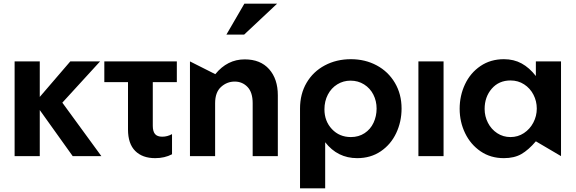

<svg xmlns="http://www.w3.org/2000/svg" viewBox="-20 -844 3114 1038"><path d="M195 -512H59V0H195V-249L373 0H528L317 -289L521 -512H360L195 -320Z M936 -512V-400H806V-164Q806 -134 818 -119.5Q830 -105 857 -105Q885 -105 910 -119V-10Q870 11 819 11Q750 11 711 -28Q672 -67 672 -144V-400H544V-512Z M1303 -523Q1209 -523 1144 -443L1007 -512V0H1143V-286Q1143 -345 1175 -374Q1207 -403 1249 -403Q1290 -403 1318 -374Q1346 -345 1346 -286V0H1482V-329Q1482 -417 1435 -470Q1388 -523 1303 -523ZM1204 -657H1300L1478 -824H1301Z M2016 -257Q2016 -298 1998.5 -332.5Q1981 -367 1948.5 -387.5Q1916 -408 1875 -408Q1836 -408 1803.5 -388Q1771 -368 1752.5 -332.5Q1734 -297 1734 -253Q1734 -189 1774.5 -146Q1815 -103 1877 -103Q1919 -103 1951 -124Q1983 -145 1999.5 -180.5Q2016 -216 2016 -257ZM1877 -524Q1954 -524 2016.5 -490.5Q2079 -457 2115 -396Q2151 -335 2151 -257Q2151 -186 2122 -124.5Q2093 -63 2038.5 -26Q1984 11 1911 11Q1805 11 1738 -75V174H1602V-257Q1602 -336 1637.5 -396.5Q1673 -457 1736 -490.5Q1799 -524 1877 -524Z M2378 -512H2242V0H2378Z M2740 -409Q2781 -409 2813.5 -388Q2846 -367 2864 -332Q2882 -297 2882 -257Q2882 -217 2863.5 -181.5Q2845 -146 2812.5 -124.5Q2780 -103 2740 -103Q2700 -103 2668 -124Q2636 -145 2618 -180Q2600 -215 2600 -255Q2600 -320 2638.5 -364.5Q2677 -409 2740 -409ZM3013 -512H2877V-433Q2842 -478 2800 -501Q2758 -524 2704 -524Q2632 -524 2577.5 -487Q2523 -450 2494 -388.5Q2465 -327 2465 -256Q2465 -185 2494.5 -124Q2524 -63 2578 -26Q2632 11 2704 11Q2760 11 2798.5 -11Q2837 -33 2877 -80L3013 0Z"/></svg>

Font: Geom SemiBold
Style: Bold
Weight: 600
Version: Version 1.102